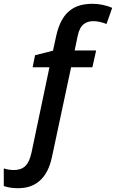

<svg xmlns="http://www.w3.org/2000/svg" viewBox="-31 -744 615 1004"><path d="M-11.2 229V136.7Q13.7 145 41 145Q82.5 145 104.5 121.1Q123.5 100.1 133.8 53.7L227.5 -392.1H139.6L152.3 -455.1L246.1 -479L263.2 -557.6Q284.7 -653.8 338.9 -692.4Q381.3 -724.1 452.6 -724.1Q504.9 -724.1 555.7 -703.1L525.9 -618.7Q487.8 -633.3 458 -633.3Q427.2 -633.3 408.7 -619.1Q384.8 -602.1 375.5 -557.6L359.4 -480H471.7L452.1 -392.1H340.8L241.2 74.7Q223.1 162.6 174.3 203.1Q132.3 240.2 62 240.2Q22.9 240.2 -11.2 229Z"/></svg>

Font: Viking Open Sans Light
Style: Bold Italic
Weight: 600
Italic angle: -12°
Foundry: Ascender Corporation
Version: Version 2.000